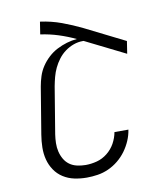

<svg xmlns="http://www.w3.org/2000/svg" viewBox="-83 -805 766 882"><g transform="rotate(-10 300.0 -363.5)"><path d="M251 8Q221 8 193 2Q165 -4 141.5 -19Q118 -34 102.5 -57Q87 -80 80 -107Q73 -134 73.5 -163.5Q74 -193 79 -223L115 -441Q119 -464 126.5 -487.5Q134 -511 148 -532Q162 -553 181 -570.5Q200 -588 222.5 -599.5Q245 -611 268.5 -618Q292 -625 316 -627Q278 -645 237.5 -658Q197 -671 154 -677L163 -735Q215 -728 262.5 -710.5Q310 -693 355 -671L541 -578L532 -520L345 -613H340Q319 -613 298 -605.5Q277 -598 258.5 -584.5Q240 -571 226 -552.5Q212 -534 202.5 -514Q193 -494 187.5 -473Q182 -452 178 -431L142 -213Q139 -193 138.5 -172.5Q138 -152 142.5 -133Q147 -114 156.5 -97.5Q166 -81 181 -70Q196 -59 216 -54.5Q236 -50 256 -50Q282 -50 308.5 -57Q335 -64 357.5 -82Q380 -100 393.5 -124.5Q407 -149 412 -176H477Q473 -150 462.5 -125.5Q452 -101 436 -79Q420 -57 398.5 -39.5Q377 -22 352.5 -11Q328 0 302 4Q276 8 251 8Z"/></g></svg>

Font: Iosevka HT Light Extended
Style: Italic
Weight: 300
Width: 7
Italic angle: -9°
Monospace: yes
Designer: Belleve Invis
Foundry: Belleve Invis
Version: Version 32.3.0; ttfautohint (v1.8.4)